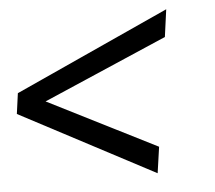

<svg xmlns="http://www.w3.org/2000/svg" viewBox="-43 -588 688 614"><g transform="rotate(-5 301.0 -281.0)"><path d="M512 -541 16 -315 7 -249 439 -21 451 -105 102 -281 500 -453Z"/></g></svg>

Font: Ronzino Oblique
Style: Italic
Weight: 400
Italic angle: -8°
Designer: Nunzio Mazzaferro
Foundry: Collletttivo
Version: Version 1.000;Glyphs 3.3 (3337)